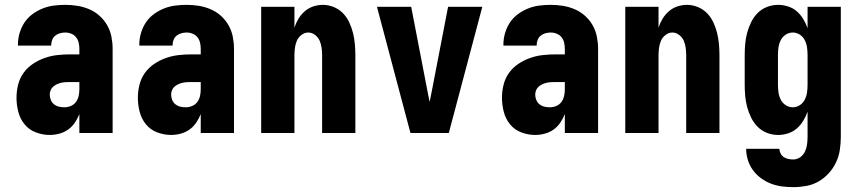

<svg xmlns="http://www.w3.org/2000/svg" viewBox="-20 -548 3540 791"><path d="M185 8Q156 8 128 -2.5Q100 -13 81.5 -35.5Q63 -58 55.5 -87Q48 -116 48 -145Q48 -172 54.5 -198.5Q61 -225 76.5 -247Q92 -269 115 -284.5Q138 -300 163.5 -309Q189 -318 215.5 -321Q242 -324 269 -324H307V-347Q307 -360 304 -372.5Q301 -385 293.5 -394.5Q286 -404 274 -409Q262 -414 249 -414Q238 -414 227 -411Q216 -408 207.5 -401Q199 -394 195 -383.5Q191 -373 191 -362V-360H54V-366Q54 -389 61 -412.5Q68 -436 81 -455.5Q94 -475 113.5 -489.5Q133 -504 155.5 -513Q178 -522 201.5 -525Q225 -528 249 -528Q274 -528 299 -524Q324 -520 347.5 -510Q371 -500 390 -483Q409 -466 421.5 -444Q434 -422 439 -397Q444 -372 444 -347V0H307V-78Q300 -60 288.5 -43Q277 -26 261 -14.5Q245 -3 225 2.5Q205 8 185 8ZM246 -106Q259 -106 272 -111.5Q285 -117 293 -128Q301 -139 304 -152.5Q307 -166 307 -180V-210H269Q260 -210 250.5 -209.5Q241 -209 232 -207Q223 -205 214.5 -201Q206 -197 199 -191Q192 -185 188.5 -176Q185 -167 185 -158Q185 -147 189.5 -136Q194 -125 203 -118Q212 -111 223 -108.5Q234 -106 246 -106Z M685 8Q656 8 628 -2.5Q600 -13 581.5 -35.5Q563 -58 555.5 -87Q548 -116 548 -145Q548 -172 554.5 -198.5Q561 -225 576.5 -247Q592 -269 615 -284.5Q638 -300 663.5 -309Q689 -318 715.5 -321Q742 -324 769 -324H807V-347Q807 -360 804 -372.5Q801 -385 793.5 -394.5Q786 -404 774 -409Q762 -414 749 -414Q738 -414 727 -411Q716 -408 707.5 -401Q699 -394 695 -383.5Q691 -373 691 -362V-360H554V-366Q554 -389 561 -412.5Q568 -436 581 -455.5Q594 -475 613.5 -489.5Q633 -504 655.5 -513Q678 -522 701.5 -525Q725 -528 749 -528Q774 -528 799 -524Q824 -520 847.5 -510Q871 -500 890 -483Q909 -466 921.5 -444Q934 -422 939 -397Q944 -372 944 -347V0H807V-78Q800 -60 788.5 -43Q777 -26 761 -14.5Q745 -3 725 2.5Q705 8 685 8ZM746 -106Q759 -106 772 -111.5Q785 -117 793 -128Q801 -139 804 -152.5Q807 -166 807 -180V-210H769Q760 -210 750.5 -209.5Q741 -209 732 -207Q723 -205 714.5 -201Q706 -197 699 -191Q692 -185 688.5 -176Q685 -167 685 -158Q685 -147 689.5 -136Q694 -125 703 -118Q712 -111 723 -108.5Q734 -106 746 -106Z M1056 0V-520H1193V-434Q1199 -453 1209.5 -470.5Q1220 -488 1235.5 -501.5Q1251 -515 1270.5 -521.5Q1290 -528 1310 -528Q1333 -528 1355 -519Q1377 -510 1393 -493.5Q1409 -477 1419 -455.5Q1429 -434 1434.5 -411.5Q1440 -389 1442 -366Q1444 -343 1444 -320V0H1307V-320Q1307 -335 1305 -350.5Q1303 -366 1297 -380Q1291 -394 1278 -404Q1265 -414 1250 -414Q1235 -414 1222 -404Q1209 -394 1203 -380Q1197 -366 1195 -350.5Q1193 -335 1193 -320V0Z M1671 0 1533 -520H1674L1741 -173Q1743 -162 1745.5 -150.5Q1748 -139 1750 -128Q1752 -139 1754.5 -150.5Q1757 -162 1759 -173L1826 -520H1967L1829 0Z M2185 8Q2156 8 2128 -2.5Q2100 -13 2081.5 -35.5Q2063 -58 2055.5 -87Q2048 -116 2048 -145Q2048 -172 2054.5 -198.5Q2061 -225 2076.5 -247Q2092 -269 2115 -284.5Q2138 -300 2163.5 -309Q2189 -318 2215.5 -321Q2242 -324 2269 -324H2307V-347Q2307 -360 2304 -372.5Q2301 -385 2293.5 -394.5Q2286 -404 2274 -409Q2262 -414 2249 -414Q2238 -414 2227 -411Q2216 -408 2207.5 -401Q2199 -394 2195 -383.5Q2191 -373 2191 -362V-360H2054V-366Q2054 -389 2061 -412.5Q2068 -436 2081 -455.5Q2094 -475 2113.5 -489.5Q2133 -504 2155.5 -513Q2178 -522 2201.5 -525Q2225 -528 2249 -528Q2274 -528 2299 -524Q2324 -520 2347.5 -510Q2371 -500 2390 -483Q2409 -466 2421.5 -444Q2434 -422 2439 -397Q2444 -372 2444 -347V0H2307V-78Q2300 -60 2288.5 -43Q2277 -26 2261 -14.5Q2245 -3 2225 2.5Q2205 8 2185 8ZM2246 -106Q2259 -106 2272 -111.5Q2285 -117 2293 -128Q2301 -139 2304 -152.5Q2307 -166 2307 -180V-210H2269Q2260 -210 2250.5 -209.5Q2241 -209 2232 -207Q2223 -205 2214.5 -201Q2206 -197 2199 -191Q2192 -185 2188.5 -176Q2185 -167 2185 -158Q2185 -147 2189.5 -136Q2194 -125 2203 -118Q2212 -111 2223 -108.5Q2234 -106 2246 -106Z M2556 0V-520H2693V-434Q2699 -453 2709.5 -470.5Q2720 -488 2735.5 -501.5Q2751 -515 2770.5 -521.5Q2790 -528 2810 -528Q2833 -528 2855 -519Q2877 -510 2893 -493.5Q2909 -477 2919 -455.5Q2929 -434 2934.5 -411.5Q2940 -389 2942 -366Q2944 -343 2944 -320V0H2807V-320Q2807 -335 2805 -350.5Q2803 -366 2797 -380Q2791 -394 2778 -404Q2765 -414 2750 -414Q2735 -414 2722 -404Q2709 -394 2703 -380Q2697 -366 2695 -350.5Q2693 -335 2693 -320V0Z M3248 223Q3225 223 3201.5 220Q3178 217 3156 208.5Q3134 200 3115 186Q3096 172 3082 153Q3068 134 3061 111Q3054 88 3054 65H3191Q3191 75 3196 84.5Q3201 94 3209.5 99.5Q3218 105 3228 107Q3238 109 3248 109Q3264 109 3277 99.5Q3290 90 3296.5 76Q3303 62 3305 46.5Q3307 31 3307 15V-88Q3300 -68 3289 -50Q3278 -32 3262.5 -18.5Q3247 -5 3226.5 1.5Q3206 8 3186 8Q3162 8 3140 -0.5Q3118 -9 3101.5 -25.5Q3085 -42 3074.5 -63.5Q3064 -85 3058 -107.5Q3052 -130 3050 -153.5Q3048 -177 3048 -200V-320Q3048 -343 3050 -366.5Q3052 -390 3058 -412.5Q3064 -435 3074.5 -456.5Q3085 -478 3101.5 -494.5Q3118 -511 3140 -519.5Q3162 -528 3186 -528Q3206 -528 3226.5 -521.5Q3247 -515 3262.5 -501.5Q3278 -488 3289 -470Q3300 -452 3307 -432V-520H3444V15Q3444 42 3440 69Q3436 96 3424.5 120.5Q3413 145 3394.5 165.5Q3376 186 3352.5 199.5Q3329 213 3302 218Q3275 223 3248 223ZM3246 -106Q3262 -106 3275.5 -115Q3289 -124 3296 -138.5Q3303 -153 3305 -168.5Q3307 -184 3307 -200V-320Q3307 -336 3305 -351.5Q3303 -367 3296 -381.5Q3289 -396 3275.5 -405Q3262 -414 3246 -414Q3230 -414 3216.5 -405Q3203 -396 3196 -381.5Q3189 -367 3187 -351.5Q3185 -336 3185 -320V-200Q3185 -184 3187 -168.5Q3189 -153 3196 -138.5Q3203 -124 3216.5 -115Q3230 -106 3246 -106Z"/></svg>

Font: Iosevka Heavy
Style: Regular
Weight: 900
Monospace: yes
Designer: Belleve Invis
Foundry: Belleve Invis
Version: Version 32.5.0; ttfautohint (v1.8.4)